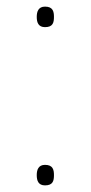

<svg xmlns="http://www.w3.org/2000/svg" viewBox="-20 -552 274 580"><path d="M116 -470C140 -470 143 -484 143 -501C143 -517 140 -532 116 -532C96 -532 91 -517 91 -501C91 -484 96 -470 116 -470ZM116 8C140 8 143 -6 143 -23C143 -39 140 -54 116 -54C96 -54 91 -39 91 -23C91 -6 96 8 116 8Z"/></svg>

Font: Noto Sans Devanagari SemiCondensed Thin
Style: Regular
Weight: 100
Width: 4
Designer: Jelle Bosma - Monotype Design Team
Foundry: Monotype Imaging Inc.
Version: Version 2.004